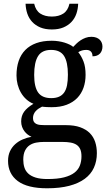

<svg xmlns="http://www.w3.org/2000/svg" viewBox="-20 -763 578 1023"><path d="M525.9 -515.1Q525.9 -504.4 522.7 -494.9Q519.5 -485.4 513.2 -478.3Q506.8 -471.2 496.8 -467Q486.8 -462.9 473.1 -462.9Q473.1 -468.8 471.7 -474.6Q470.2 -480.5 466.6 -485.6Q462.9 -490.7 456.5 -493.9Q450.2 -497.1 439.9 -497.1Q427.2 -497.1 417 -494.1Q406.7 -491.2 397 -484.9Q414.1 -463.9 425 -435.3Q436 -406.7 436 -363.8Q436 -326.7 424.8 -295.2Q413.6 -263.7 391.4 -240.7Q369.1 -217.8 335.2 -204.8Q301.3 -191.9 255.9 -191.9Q250 -191.9 242.7 -192.1Q235.4 -192.4 228 -192.6Q220.7 -192.9 214.4 -193.6Q208 -194.3 204.1 -194.8Q194.3 -189.9 185.5 -184.1Q176.8 -178.2 170.2 -170.9Q163.6 -163.6 159.7 -154.3Q155.8 -145 155.8 -133.8Q155.8 -121.6 160.4 -114.3Q165 -106.9 173.3 -102.8Q181.6 -98.6 193.1 -97.4Q204.6 -96.2 217.8 -96.2H331.1Q376 -96.2 407.2 -85Q438.5 -73.7 458.3 -54Q478 -34.2 487.1 -6.6Q496.1 21 496.1 53.2Q496.1 96.2 480.2 130.9Q464.4 165.5 431.6 189.7Q398.9 213.9 348.9 227.1Q298.8 240.2 231 240.2Q126.5 240.2 74.7 201.7Q22.9 163.1 22.9 94.2Q22.9 64.9 33.2 43Q43.5 21 60.8 5.4Q78.1 -10.3 100.6 -20Q123 -29.8 147.9 -34.2Q137.7 -38.6 127.9 -45.9Q118.2 -53.2 110.4 -63.5Q102.5 -73.7 97.7 -86.9Q92.8 -100.1 92.8 -116.2Q92.8 -146 108.4 -167.7Q124 -189.5 158.2 -210Q136.7 -218.8 119.9 -234.1Q103 -249.5 91.6 -269.3Q80.1 -289.1 74 -312.5Q67.9 -335.9 67.9 -360.8Q67.9 -404.3 79.6 -438.5Q91.3 -472.7 114.7 -496.6Q138.2 -520.5 173.3 -533.2Q208.5 -545.9 255.9 -545.9Q273.9 -545.9 291.5 -543.2Q309.1 -540.5 324 -535.9Q338.9 -531.2 350.8 -525.4Q362.8 -519.5 370.1 -513.2Q377.4 -521 387.2 -530.5Q397 -540 409.2 -548.1Q421.4 -556.2 435.8 -561.5Q450.2 -566.9 466.8 -566.9Q481.9 -566.9 492.9 -562.7Q503.9 -558.6 511.2 -551.5Q518.6 -544.4 522.2 -534.9Q525.9 -525.4 525.9 -515.1ZM104 87.9Q104 109.9 109.9 128.9Q115.7 147.9 130.4 161.6Q145 175.3 169.9 183.1Q194.8 190.9 232.9 190.9Q286.6 190.9 321.5 181.9Q356.4 172.9 377 156.7Q397.5 140.6 405.8 118.4Q414.1 96.2 414.1 69.8Q414.1 46.9 407.5 32Q400.9 17.1 387.9 8.5Q375 0 356 -3.4Q336.9 -6.8 312 -6.8H213.9Q192.9 -6.8 173.1 -3.2Q153.3 0.5 137.9 10.7Q122.6 21 113.3 39.6Q104 58.1 104 87.9ZM162.1 -363.8Q162.1 -299.8 183.3 -270Q204.6 -240.2 252.9 -240.2Q277.3 -240.2 294.2 -247.6Q311 -254.9 321.8 -270Q332.5 -285.2 337.2 -308.8Q341.8 -332.5 341.8 -365.2Q341.8 -432.6 321.3 -464.8Q300.8 -497.1 252 -497.1Q203.6 -497.1 182.9 -464.1Q162.1 -431.2 162.1 -363.8ZM256.3 -606Q220.7 -606 194.6 -616.9Q168.5 -627.9 151.4 -646.5Q134.3 -665 125.7 -689.9Q117.2 -714.8 116.2 -743.2H162.1Q170.4 -706.5 194.8 -690.7Q219.2 -674.8 256.3 -674.8Q293 -674.8 317.4 -690.7Q341.8 -706.5 350.1 -743.2H396.5Q395.5 -714.8 387 -689.9Q378.4 -665 361.1 -646.5Q343.8 -627.9 317.9 -616.9Q292 -606 256.3 -606Z"/></svg>

Font: Droid Serif
Style: Regular
Weight: 400
Designer: Monotype Design team
Foundry: Monotype Imaging Inc.
Version: Version 1.03